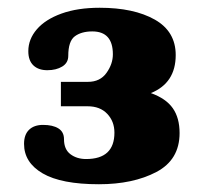

<svg xmlns="http://www.w3.org/2000/svg" viewBox="-20 -726 540 495"><path d="M42 -355Q42 -379 55 -391.5Q68 -404 91 -404Q116 -404 130.5 -395Q145 -386 145 -367Q145 -341 161.5 -328.5Q178 -316 202 -316Q275 -316 275 -384Q275 -413 256.5 -432.5Q238 -452 206 -452H137V-515H207Q238 -515 254.5 -538Q271 -561 271 -586Q271 -645 218 -645Q190 -645 173 -632.5Q156 -620 156 -582Q156 -564 140.5 -554.5Q125 -545 102 -545Q79 -545 66 -557.5Q53 -570 53 -594Q53 -625 75 -650.5Q97 -676 138.5 -691Q180 -706 237 -706Q325 -706 379 -675.5Q433 -645 433 -584Q433 -512 369 -486Q408 -472 425.5 -447Q443 -422 443 -383Q443 -314 383 -282.5Q323 -251 235 -251Q138 -251 90 -279Q42 -307 42 -355Z"/></svg>

Font: Taviraj Black
Style: Regular
Weight: 900
Designer: Katatrad Team
Foundry: CadsonDemak
Version: Version 1.030